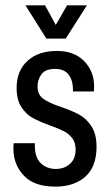

<svg xmlns="http://www.w3.org/2000/svg" viewBox="-20 -685 416 716"><path d="M153 -541 75 -665H148L188 -592L230 -665H304L225 -541ZM331 -362 330 -344H252V-353Q252 -385 236 -406.5Q220 -428 185 -428Q149 -428 134.5 -408Q120 -388 120 -362Q120 -332 141.5 -316.5Q163 -301 208 -286Q249 -272 275.5 -257.5Q302 -243 321 -214Q340 -185 340 -138Q340 -63 298 -26Q256 11 186 11Q108 11 69 -30Q30 -71 30 -131Q30 -142 30.5 -146Q31 -150 31 -151H110V-141Q110 -98 132 -76.5Q154 -55 189 -55Q220 -55 241 -74Q262 -93 262 -127Q262 -153 249.5 -169.5Q237 -186 218.5 -195.5Q200 -205 167 -217Q126 -232 101.5 -245.5Q77 -259 59.5 -286Q42 -313 42 -357Q42 -421 82.5 -458Q123 -495 192 -495Q257 -495 294 -457Q331 -419 331 -362Z"/></svg>

Font: Pragati Narrow
Style: Regular
Weight: 400
Designer: Hector Gatti, Marcela Romero, Pablo Cosgaya and Nicolas Silva
Foundry: Omnibus-Type
Version: Version 1.010; ttfautohint (v1.3)